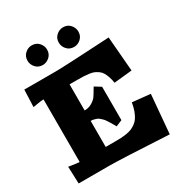

<svg xmlns="http://www.w3.org/2000/svg" viewBox="-219 -1102 1198 1275"><g transform="rotate(-30 380.0 -465.0)"><path d="M17.1 -588.9 22 -720.2H261.2Q296.9 -720.2 401.6 -725.3Q506.3 -730.5 593.3 -735.4L680.2 -740.2L702.1 -474.1L564 -460Q559.6 -487.8 552.2 -508.8Q544.9 -529.8 535.9 -544.9Q526.9 -560.1 512.7 -570.1Q498.5 -580.1 484.9 -586.2Q471.2 -592.3 449.7 -595.2Q428.2 -598.1 409.2 -599.1Q390.1 -600.1 360.8 -600.1H299.8V-399.9Q332 -399.9 356.7 -414.8Q381.3 -429.7 392.6 -445.3Q403.8 -460.9 424.8 -497.1Q426.3 -499 427 -500.5Q427.7 -502 429 -503.9Q430.2 -505.9 431.2 -507.8L479 -478V-222.2L431.2 -202.1Q428.7 -206.5 418.7 -223.9Q408.7 -241.2 405.5 -246.3Q402.3 -251.5 393.1 -265.4Q383.8 -279.3 378.7 -283.9Q373.5 -288.6 363.5 -297.9Q353.5 -307.1 345 -310.3Q336.4 -313.5 324.7 -316.7Q313 -319.8 299.8 -319.8V-120.1H367.2Q397 -120.1 417.2 -121.1Q437.5 -122.1 461.4 -126Q485.4 -129.9 501.5 -137Q517.6 -144 534.4 -156.5Q551.3 -168.9 562.5 -186.8Q573.7 -204.6 583.3 -230.5Q592.8 -256.3 598.1 -290L735.8 -275.9L710 20Q339.8 0 259.8 0H22.9L18.1 -130.9L42 -127Q87.4 -120.1 100.1 -120.1V-600.1Q80.1 -600.1 41 -592.8ZM136.2 -875Q136.2 -908.7 159.2 -929.4Q182.1 -950.2 210.9 -950.2Q244.6 -950.2 265.4 -927Q286.1 -903.8 286.1 -875Q286.1 -841.3 262.9 -820.6Q239.7 -799.8 210.9 -799.8Q177.2 -799.8 156.7 -823Q136.2 -846.2 136.2 -875ZM376 -875Q376 -908.7 399.2 -929.4Q422.4 -950.2 451.2 -950.2Q484.9 -950.2 505.4 -927Q525.9 -903.8 525.9 -875Q525.9 -841.3 502.9 -820.6Q480 -799.8 451.2 -799.8Q417.5 -799.8 396.7 -823Q376 -846.2 376 -875Z"/></g></svg>

Font: Zantroke
Style: Regular
Weight: 500
Foundry: gluk
Version: Version 0.36